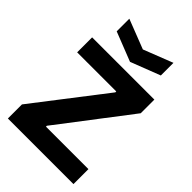

<svg xmlns="http://www.w3.org/2000/svg" viewBox="-283 -1102 1215 1215"><g transform="rotate(45 324.0 -495.0)"><path d="M128 -990 326 -913 523 -990V-877L324 -800L128 -877ZM31 -126 395 -598V-606H45V-740H602V-618L238 -142V-134H618V0H31Z"/></g></svg>

Font: Encode Sans Normal
Style: Bold
Weight: 700
Designer: Pablo Impallari, Andres Torresi
Foundry: Pablo Impallari, Andres Torresi
Version: Version 1.000; ttfautohint (v1.00) -l 8 -r 50 -G 200 -x 14 -